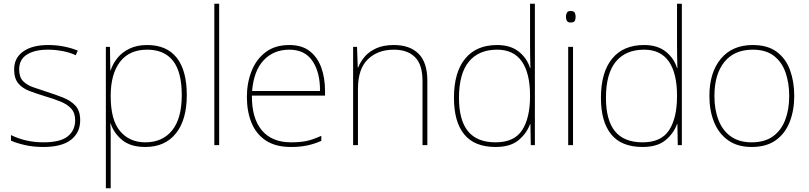

<svg xmlns="http://www.w3.org/2000/svg" viewBox="-20 -780 4349 1032"><path d="M411 -134Q411 -67 361.5 -28.5Q312 10 213 10Q158 10 113 -0.5Q68 -11 39 -24V-54Q119 -15 213 -15Q304 -15 344 -47Q384 -79 384 -134Q384 -173 362.5 -196.5Q341 -220 304.5 -234.5Q268 -249 224 -262Q178 -276 139.5 -290.5Q101 -305 78.5 -331.5Q56 -358 56 -407Q56 -469 105 -503.5Q154 -538 238 -538Q285 -538 326 -529.5Q367 -521 398 -508L387 -483Q359 -497 318.5 -505Q278 -513 238 -513Q166 -513 124.5 -486.5Q83 -460 83 -407Q83 -366 103.5 -344.5Q124 -323 158.5 -311Q193 -299 233 -286Q277 -272 318 -256Q359 -240 385 -212.5Q411 -185 411 -134Z M771 -538Q876 -538 930 -469.5Q984 -401 984 -269Q984 -136 925.5 -63Q867 10 761 10Q682 10 637 -27Q592 -64 575 -116H573Q575 -82 575 -49.5Q575 -17 575 15V232H549V-528H571L573 -402H575Q586 -437 611 -468Q636 -499 676 -518.5Q716 -538 771 -538ZM771 -513Q675 -513 625 -447.5Q575 -382 575 -265V-262Q575 -135 625.5 -75Q676 -15 761 -15Q853 -15 905 -79Q957 -143 957 -269Q957 -393 910 -453Q863 -513 771 -513Z M1158 0H1132V-760H1158Z M1535 -538Q1603 -538 1645 -505Q1687 -472 1707 -416.5Q1727 -361 1727 -291V-266H1334Q1333 -145 1387 -80Q1441 -15 1544 -15Q1592 -15 1626.5 -22Q1661 -29 1707 -50V-23Q1669 -6 1630.5 2Q1592 10 1544 10Q1461 10 1408.5 -25Q1356 -60 1331.5 -121Q1307 -182 1307 -259Q1307 -334 1332 -397.5Q1357 -461 1407.5 -499.5Q1458 -538 1535 -538ZM1535 -513Q1451 -513 1397.5 -456.5Q1344 -400 1335 -291H1700Q1701 -390 1660 -451.5Q1619 -513 1535 -513Z M2097 -538Q2183 -538 2230 -491Q2277 -444 2277 -346V0H2251V-345Q2251 -433 2210.5 -473Q2170 -513 2097 -513Q2011 -513 1957.5 -461.5Q1904 -410 1904 -302V0H1878V-528H1899L1903 -417H1905Q1917 -448 1940.5 -475.5Q1964 -503 2002.5 -520.5Q2041 -538 2097 -538Z M2644 10Q2530 10 2475 -58Q2420 -126 2420 -254Q2420 -391 2480 -464.5Q2540 -538 2652 -538Q2724 -538 2768.5 -502.5Q2813 -467 2829 -414H2831Q2830 -448 2829.5 -480Q2829 -512 2829 -543V-760H2855V0H2833L2831 -113H2829Q2811 -63 2767 -26.5Q2723 10 2644 10ZM2644 -15Q2744 -15 2786.5 -80.5Q2829 -146 2829 -263V-266Q2829 -386 2785 -449.5Q2741 -513 2652 -513Q2553 -513 2500 -448.5Q2447 -384 2447 -254Q2447 -134 2495.5 -74.5Q2544 -15 2644 -15Z M3047 -721Q3065 -721 3069.5 -711.5Q3074 -702 3074 -690Q3074 -677 3069.5 -668Q3065 -659 3047 -659Q3032 -659 3027 -668Q3022 -677 3022 -690Q3022 -702 3027 -711.5Q3032 -721 3047 -721ZM3060 -528V0H3034V-528Z M3434 10Q3320 10 3265 -58Q3210 -126 3210 -254Q3210 -391 3270 -464.5Q3330 -538 3442 -538Q3514 -538 3558.5 -502.5Q3603 -467 3619 -414H3621Q3620 -448 3619.5 -480Q3619 -512 3619 -543V-760H3645V0H3623L3621 -113H3619Q3601 -63 3557 -26.5Q3513 10 3434 10ZM3434 -15Q3534 -15 3576.5 -80.5Q3619 -146 3619 -263V-266Q3619 -386 3575 -449.5Q3531 -513 3442 -513Q3343 -513 3290 -448.5Q3237 -384 3237 -254Q3237 -134 3285.5 -74.5Q3334 -15 3434 -15Z M4249 -264Q4249 -187 4224.5 -124.5Q4200 -62 4149.5 -26Q4099 10 4020 10Q3944 10 3893.5 -26Q3843 -62 3818 -124Q3793 -186 3793 -264Q3793 -390 3854.5 -464Q3916 -538 4026 -538Q4106 -538 4155 -501.5Q4204 -465 4226.5 -403Q4249 -341 4249 -264ZM3820 -264Q3820 -191 3842 -134.5Q3864 -78 3908.5 -46.5Q3953 -15 4020 -15Q4090 -15 4134.5 -47Q4179 -79 4200.5 -135.5Q4222 -192 4222 -264Q4222 -333 4202.5 -389.5Q4183 -446 4140 -479.5Q4097 -513 4026 -513Q3927 -513 3873.5 -447Q3820 -381 3820 -264Z"/></svg>

Font: Noto Sans Thaana Thin
Style: Regular
Weight: 100
Designer: David Williams
Foundry: Google Inc.
Version: Version 3.001; ttfautohint (v1.8.4.7-5d5b)